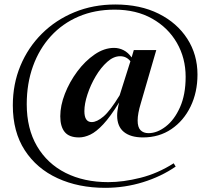

<svg xmlns="http://www.w3.org/2000/svg" viewBox="-20 -748 943 876"><path d="M632.5 -121Q576 -121 545.2 -146Q514.5 -171 514.5 -221Q514.5 -231 516 -242.2Q517.5 -253.5 520 -266L523.5 -280.5Q483.5 -215.5 451.2 -181Q419 -146.5 392 -133.8Q365 -121 340.5 -121Q295.5 -121 275.2 -145.8Q255 -170.5 255 -217.5Q255 -266 276 -320Q297 -374 332.5 -421.8Q368 -469.5 411.8 -499.5Q455.5 -529.5 500.5 -529.5Q523 -529.5 543.8 -519Q564.5 -508.5 580.5 -486L590.5 -519.5H693L622.5 -277Q608 -229.5 608 -198Q608 -167.5 621.2 -154Q634.5 -140.5 657.5 -140.5Q697 -140.5 736.2 -170.8Q775.5 -201 801.2 -258.5Q827 -316 827 -397.5Q827 -483 787 -552.5Q747 -622 674.2 -663Q601.5 -704 503 -704Q412.5 -704 338.8 -672.5Q265 -641 212 -583Q159 -525 130.5 -446Q102 -367 102 -272.5Q102 -161 148.8 -81.2Q195.5 -1.5 279.2 40.8Q363 83 474 83Q542 83 620.8 63.2Q699.5 43.5 772.5 -3L781.5 12Q715.5 57.5 632.5 83.2Q549.5 109 460 109Q338 109 242.8 65.2Q147.5 21.5 93 -62.5Q38.5 -146.5 38.5 -267.5Q38.5 -364.5 73.2 -448Q108 -531.5 171 -594.2Q234 -657 319.5 -692.2Q405 -727.5 506 -727.5Q620 -727.5 704 -685.5Q788 -643.5 834.5 -571.2Q881 -499 881 -408Q881 -327 849.5 -262Q818 -197 762 -159Q706 -121 632.5 -121ZM365 -241Q365 -191 398.5 -191Q422 -191 452.2 -216.5Q482.5 -242 526 -313.5L575 -468.5Q557 -491.5 528 -491.5Q498 -491.5 469 -465.5Q440 -439.5 416.5 -399.8Q393 -360 379 -317.2Q365 -274.5 365 -241Z"/></svg>

Font: Newsreader 72pt Medium
Style: Regular
Weight: 500
Designer: Hugues Gentile
Foundry: Production Type
Version: Version 1.003; ttfautohint (v1.8.3)